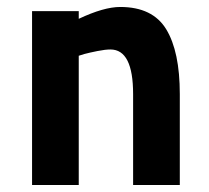

<svg xmlns="http://www.w3.org/2000/svg" viewBox="-20 -531 601 551"><path d="M206 0H72V-499H206V-477Q278 -511 325 -511Q418 -511 457 -447Q496 -383 496 -261V0H362V-261Q362 -389 297 -389Q282 -389 259.5 -384.5Q237 -380 222 -376L206 -371Z"/></svg>

Font: TypoPRO Titillium Maps
Style: 999 wt
Weight: 900
Designer: Campivisivi
Foundry: Accademia di Belle Arti di Urbino and students of MA course of Visual design
Version: Version 001.001